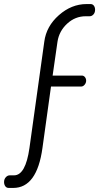

<svg xmlns="http://www.w3.org/2000/svg" viewBox="-96 -788 488 945"><path d="M187 -583 163 -416H307Q316 -416 322 -408.5Q328 -401 328 -391Q328 -380 320.5 -371Q313 -362 303 -362H155L113 -60Q86 137 -31 137H-53Q-64 137 -70 128.5Q-76 120 -76 108Q-76 94 -67.5 84.5Q-59 75 -48 75H-27Q30 75 49 -60L122 -583Q132 -659 194 -713.5Q256 -768 330 -768H350Q360 -768 366 -760Q372 -752 372 -740Q372 -726 364 -717Q356 -708 345 -708H326Q274 -708 234.5 -671.5Q195 -635 187 -583Z"/></svg>

Font: Dosis
Style: Book
Weight: 400
Designer: EdgarTolentino, PabloImpallari, IginoMarini
Foundry: EdgarTolentino, PabloImpallari, IginoMarini
Version: Version 1.007